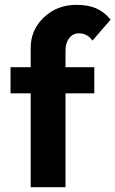

<svg xmlns="http://www.w3.org/2000/svg" viewBox="-20 -780 481 800"><path d="M252.9 -569.8V-500H373V-391.1H252.9V0H107.9V-391.1H23.9V-500H107.9V-580.1Q107.9 -655.8 163.1 -707.8Q218.3 -759.8 297.9 -759.8Q346.7 -759.8 380.4 -745.4Q414.1 -731 440.9 -698.2L365.2 -610.8Q343.8 -641.1 309.1 -641.1Q283.7 -641.1 268.3 -621.1Q252.9 -601.1 252.9 -569.8Z"/></svg>

Font: Orkney
Style: Bold
Weight: 700
Designer: Samuel Oakes and Alfredo Marco Pradil
Foundry: Alfredo Marco Pradil
Version: 1.0